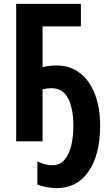

<svg xmlns="http://www.w3.org/2000/svg" viewBox="-20 -734 575 997"><path d="M248 -276Q224 -276 201 -270V0H64V-714H400V-597H201V-385Q236 -394 274 -394Q344 -394 394.5 -355Q445 -316 472.5 -246Q500 -176 500 -82Q500 69 440 156Q380 243 274 243Q249 243 220.5 237.5Q192 232 174 224V104Q214 124 252 124Q290 124 314 97Q338 70 349.5 23.5Q361 -23 361 -81Q361 -170 333.5 -223Q306 -276 248 -276Z"/></svg>

Font: Noto Sans ExtraCondensed
Style: Bold
Weight: 700
Width: 2
Designer: Monotype Design Team
Foundry: Monotype Imaging Inc.
Version: Version 2.013; ttfautohint (v1.8.4.7-5d5b)